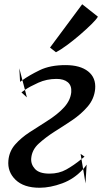

<svg xmlns="http://www.w3.org/2000/svg" viewBox="-20 -874 481 904"><path d="M166.5 10Q92 10 53.2 -27.5Q14.5 -65 19.5 -118.5Q23.5 -162 51.5 -193.8Q79.5 -225.5 119.5 -251.5Q159.5 -277.5 200 -303Q253 -336.5 282.5 -369.5Q312 -402.5 315.5 -440Q318 -471 299.2 -486.8Q280.5 -502.5 246 -502.5Q200 -502.5 160.2 -484.5Q120.5 -466.5 97.5 -451L106.5 -415.5L81 -439Q88.5 -445 97.5 -451L85.5 -496.5Q117.5 -519.5 166.8 -543.5Q216 -567.5 288.5 -567.5Q357.5 -567.5 395 -537.8Q432.5 -508 428 -455Q423.5 -408 392.5 -372Q361.5 -336 319 -307.5Q276.5 -279 238 -255Q195 -227.5 162.8 -198.2Q130.5 -169 127 -129Q124.5 -101 144.5 -78.8Q164.5 -56.5 213 -56.5Q257.5 -56.5 292 -75.8Q326.5 -95 363.5 -125L359.5 -149.5L378 -136.5Q369.5 -129.5 363.5 -125L371.5 -78Q329.5 -31.5 273 -10.8Q216.5 10 166.5 10ZM71 -552.5 85.5 -496.5Q82.5 -494.5 79.8 -492.5Q77 -490.5 74.5 -488.5ZM388 -99 382.5 -10.5 371.5 -78Q380.5 -88 388 -99ZM215.5 -650 367 -854 441 -795.5Q434 -783 410.8 -760Q387.5 -737 356.8 -710.5Q326 -684 295.5 -661.5Q265 -639 243.5 -628Z"/></svg>

Font: Merriweather
Style: Italic
Weight: 400
Italic angle: -7.8°
Designer: Eben Sorkin
Foundry: Eben Sorkin
Version: Version 2.100